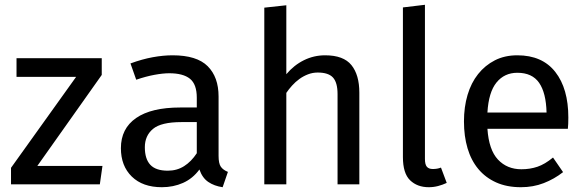

<svg xmlns="http://www.w3.org/2000/svg" viewBox="-20 -770 2447 802"><path d="M136 -77H408L397 0H26V-69L298 -449H49V-527H405V-457Z M893 -119Q893 -87 902.5 -73.5Q912 -60 932 -52L910 12Q875 7 850 -10Q825 -27 813 -62Q785 -24 744.5 -6Q704 12 656 12Q576 12 530.5 -32.5Q485 -77 485 -151Q485 -233 548.5 -277Q612 -321 733 -321H802V-362Q802 -418 773.5 -441Q745 -464 687 -464Q661 -464 625.5 -457.5Q590 -451 549 -437L525 -505Q574 -523 618 -531Q662 -539 701 -539Q802 -539 847.5 -493.5Q893 -448 893 -367ZM681 -57Q719 -57 749 -76Q779 -95 802 -130V-260H738Q653 -260 619 -231.5Q585 -203 585 -155Q585 -106 608 -81.5Q631 -57 681 -57Z M1084 0V-738L1176 -748V-460Q1208 -498 1249.5 -518.5Q1291 -539 1338 -539Q1415 -539 1448 -498Q1481 -457 1481 -383V0H1390V-377Q1390 -425 1371 -446Q1352 -467 1307 -467Q1286 -467 1266.5 -459.5Q1247 -452 1230.5 -440Q1214 -428 1200 -412.5Q1186 -397 1176 -382V0Z M1846 -6Q1829 2 1810 7Q1791 12 1771 12Q1723 12 1693 -17Q1663 -46 1663 -114V-739L1755 -750V-106Q1755 -83 1763 -73.5Q1771 -64 1788 -64Q1807 -64 1822 -70Z M2016 -232Q2022 -144 2060 -103.5Q2098 -63 2158 -63Q2194 -63 2225 -73.5Q2256 -84 2290 -112L2332 -51Q2295 -22 2251 -5Q2207 12 2156 12Q2097 12 2052.5 -8Q2008 -28 1978 -64Q1948 -100 1933 -150.5Q1918 -201 1918 -263Q1918 -323 1933 -373.5Q1948 -424 1977 -460.5Q2006 -497 2047 -518Q2088 -539 2141 -539Q2245 -539 2299.5 -469.5Q2354 -400 2354 -279Q2354 -265 2353.5 -253Q2353 -241 2352 -232ZM2141 -466Q2087 -466 2054 -425.5Q2021 -385 2016 -300H2263Q2261 -382 2232 -424Q2203 -466 2141 -466Z"/></svg>

Font: Feura Sans
Style: Regular
Weight: 400
Designer: Carrois Corporate & Edenspiekermann
Foundry: Carrois Corporate GbR & Edenspiekermann AG
Version: Version 1.001